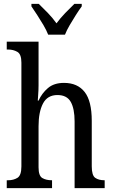

<svg xmlns="http://www.w3.org/2000/svg" viewBox="-20 -976 587 996"><path d="M15 0V-41H23Q50 -41 70.5 -53.5Q91 -66 91 -113V-651Q91 -695 70 -707Q49 -719 23 -719H15V-760H180V-534Q180 -509 178 -484Q176 -459 176 -454H180Q197 -492 228.5 -519Q260 -546 312 -546Q382 -546 419 -499Q456 -452 456 -349V-113Q456 -66 474 -53.5Q492 -41 521 -41H523V0H367V-346Q367 -412 347 -447.5Q327 -483 278 -483Q226 -483 203 -439Q180 -395 180 -321V-108Q180 -64 199.5 -52.5Q219 -41 248 -41H250V0ZM230 -796Q221 -819 205.5 -845.5Q190 -872 173 -898Q156 -924 143 -943V-956H181Q204 -934 229 -908Q254 -882 273 -855Q293 -882 318 -908Q343 -934 366 -956H404V-943Q390 -924 373.5 -898Q357 -872 341.5 -845.5Q326 -819 317 -796Z"/></svg>

Font: Noto Serif Condensed
Style: Regular
Weight: 400
Width: 3
Designer: Monotype Design Team
Foundry: Monotype Imaging Inc.
Version: Version 2.013; ttfautohint (v1.8.4.7-5d5b)